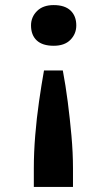

<svg xmlns="http://www.w3.org/2000/svg" viewBox="-20 -561 427 755"><path d="M227 -284Q238 -226 246.5 -160Q255 -94 261 -27Q267 40 267 101V174H113V101Q113 39 118.5 -28.5Q124 -96 133.5 -162Q143 -228 153 -284ZM191 -541Q235 -541 257.5 -519.5Q280 -498 280 -461Q280 -428 257 -404.5Q234 -381 191 -381Q147 -381 124.5 -402Q102 -423 102 -461Q102 -494 125.5 -517.5Q149 -541 191 -541Z"/></svg>

Font: Lexend Exa Medium
Style: Regular
Weight: 500
Designer: Bonnie Shaver-Troup, Thomas Jockin
Foundry: Lexend
Version: Version 1.007